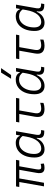

<svg xmlns="http://www.w3.org/2000/svg" viewBox="1336 -2170 845 3556"><g transform="rotate(-90 1758.0 -392.5)"><path d="M424.3 9.8Q366.2 9.8 343.3 -25.4Q320.3 -60.5 334 -136.7L390.6 -457.5H231L150.4 0H84L164.6 -457.5H72.3L83 -517.6H574.7L564 -457.5H456.1L400.4 -141.6Q392.1 -94.2 399.7 -72.8Q407.2 -51.3 438.5 -51.3Q466.3 -51.3 500.5 -61.5L507.3 -2.4Q468.8 9.8 424.3 9.8Z M1025.9 -444.3 1039.1 -517.6H1105.5L1039.1 -139.6Q1031.2 -95.2 1046.1 -74.5Q1061 -53.7 1104 -53.7H1127L1117.2 4.9H1089.8Q1021.5 4.9 996.1 -28.1Q970.7 -61 983.4 -133.8H973.1Q943.4 -64.9 890.6 -27.3Q837.9 10.3 770 10.3Q697.8 10.3 658 -38.1Q618.2 -86.4 618.2 -174.3Q618.2 -278.8 651.9 -357.2Q685.5 -435.5 746.3 -479Q807.1 -522.5 888.2 -522.5Q941.9 -522.5 973.6 -502.2Q1005.4 -481.9 1022 -444.3ZM890.1 -461.4Q828.1 -461.4 782 -424.6Q735.8 -387.7 710 -324.2Q684.1 -260.7 684.1 -180.2Q684.1 -118.2 710.9 -84.5Q737.8 -50.8 785.6 -50.8Q864.7 -50.8 922.9 -120.4Q981 -189.9 1004.9 -325.7L1017.1 -395Q997.1 -424.8 966.6 -443.1Q936 -461.4 890.1 -461.4Z M1517.1 9.8Q1342.8 9.8 1373.5 -166.5L1424.8 -457.5H1268.1L1278.8 -517.6H1722.2L1711.4 -457.5H1490.7L1439.9 -168.5Q1420.4 -51.3 1527.8 -51.3Q1568.8 -51.3 1631.8 -69.8L1629.4 -9.3Q1576.2 9.8 1517.1 9.8Z M2197.8 -444.3 2210.9 -517.6H2277.3L2210.9 -139.6Q2203.1 -95.2 2218 -74.5Q2232.9 -53.7 2275.9 -53.7H2298.8L2289.1 4.9H2261.7Q2193.4 4.9 2168 -28.1Q2142.6 -61 2155.3 -133.8H2145Q2115.2 -64.9 2062.5 -27.3Q2009.8 10.3 1941.9 10.3Q1869.6 10.3 1829.8 -38.1Q1790 -86.4 1790 -174.3Q1790 -278.8 1823.7 -357.2Q1857.4 -435.5 1918.2 -479Q1979 -522.5 2060.1 -522.5Q2113.8 -522.5 2145.5 -502.2Q2177.2 -481.9 2193.8 -444.3ZM2062 -461.4Q2000 -461.4 1953.9 -424.6Q1907.7 -387.7 1881.8 -324.2Q1856 -260.7 1856 -180.2Q1856 -118.2 1882.8 -84.5Q1909.7 -50.8 1957.5 -50.8Q2036.6 -50.8 2094.7 -120.4Q2152.8 -189.9 2176.8 -325.7L2189 -395Q2168.9 -424.8 2138.4 -443.1Q2107.9 -461.4 2062 -461.4ZM2077.1 -609.4 2191.9 -794.9H2273.9L2146.5 -609.4Z M2689 9.8Q2514.6 9.8 2545.4 -166.5L2596.7 -457.5H2439.9L2450.7 -517.6H2894L2883.3 -457.5H2662.6L2611.8 -168.5Q2592.3 -51.3 2699.7 -51.3Q2740.7 -51.3 2803.7 -69.8L2801.3 -9.3Q2748 9.8 2689 9.8Z M3369.6 -444.3 3382.8 -517.6H3449.2L3382.8 -139.6Q3375 -95.2 3389.9 -74.5Q3404.8 -53.7 3447.8 -53.7H3470.7L3460.9 4.9H3433.6Q3365.2 4.9 3339.8 -28.1Q3314.5 -61 3327.1 -133.8H3316.9Q3287.1 -64.9 3234.4 -27.3Q3181.6 10.3 3113.8 10.3Q3041.5 10.3 3001.7 -38.1Q2961.9 -86.4 2961.9 -174.3Q2961.9 -278.8 2995.6 -357.2Q3029.3 -435.5 3090.1 -479Q3150.9 -522.5 3231.9 -522.5Q3285.6 -522.5 3317.4 -502.2Q3349.1 -481.9 3365.7 -444.3ZM3233.9 -461.4Q3171.9 -461.4 3125.7 -424.6Q3079.6 -387.7 3053.7 -324.2Q3027.8 -260.7 3027.8 -180.2Q3027.8 -118.2 3054.7 -84.5Q3081.5 -50.8 3129.4 -50.8Q3208.5 -50.8 3266.6 -120.4Q3324.7 -189.9 3348.6 -325.7L3360.8 -395Q3340.8 -424.8 3310.3 -443.1Q3279.8 -461.4 3233.9 -461.4Z"/></g></svg>

Font: Cascadia Mono Light
Style: Italic
Weight: 300
Italic angle: -10°
Monospace: yes
Designer: Aaron Bell
Foundry: Saja Typeworks
Version: Version 2404.023; ttfautohint (v1.8.4)